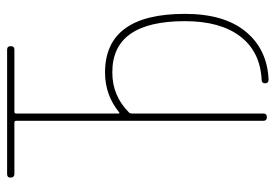

<svg xmlns="http://www.w3.org/2000/svg" viewBox="-138 -632 775 540"><g transform="rotate(-90 250.0 -362.5)"><path d="M30.3 -710Q20.5 -710 20 -720.2Q19.5 -730.5 30.3 -730.5H379.9Q389.6 -730.5 389.6 -720.2Q389.6 -710 379.9 -710H205.1Q200.2 -710 200.2 -705.1V-417Q200.2 -416 201.2 -415Q202.1 -414.1 203.1 -415Q252 -455.1 315.4 -455.1Q480.5 -455.1 480.5 -230.5Q480.5 -120.1 430.7 -59.6Q380.9 1 295.9 4.9Q285.2 4.9 285.2 -4.9Q285.2 -14.6 294.9 -14.6Q374 -18.6 417 -74.7Q460 -130.9 460 -230.5Q460 -435.5 315.4 -434.6Q250 -434.6 203.1 -387.7Q200.2 -384.8 200.2 -379.9V-9.8Q200.2 0 189.9 0Q179.7 0 179.7 -9.8V-705.1Q179.7 -710 174.8 -710Z"/></g></svg>

Font: Rounded Mgen+ 1mn thin
Style: Regular
Weight: 100
Designer: [Source Han Sans]
Ryoko NISHIZUKA  (kana & ideographs); Paul D. Hunt (Latin, Greek & Cyrillic); Wenlong ZHANG  (bopomofo
Version: Version 1.059.20150602